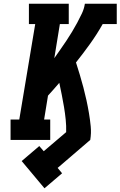

<svg xmlns="http://www.w3.org/2000/svg" viewBox="-20 -755 650 1036"><path d="M220 261 97 114 192 33 216 61 337 -42Q338 -76 334.5 -110Q331 -144 325.5 -177Q320 -210 313.5 -242.5Q307 -275 300 -308Q285 -290 269.5 -273Q254 -256 239 -239L218 -110H251V0H37V-110H84L170 -625H136V-735H351V-625H303L273 -441Q289 -464 305.5 -487.5Q322 -511 338 -535Q354 -559 368.5 -583Q383 -607 396.5 -632Q410 -657 422 -682.5Q434 -708 438 -735H610V-625H534Q503 -570 466 -518.5Q429 -467 390 -418Q401 -384 411 -350.5Q421 -317 430 -283Q439 -249 446.5 -214.5Q454 -180 460 -144.5Q466 -109 469.5 -73Q473 -37 467 0L291 151L315 180Z"/></svg>

Font: Iosevka Curly Slab XBdExObl
Style: Regular
Weight: 800
Width: 7
Italic angle: -9°
Monospace: yes
Designer: Belleve Invis
Foundry: Belleve Invis
Version: Version 11.1.0; ttfautohint (v1.8.3)